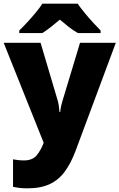

<svg xmlns="http://www.w3.org/2000/svg" viewBox="-21 -786 651 1046"><path d="M-1 -553H200L294 -236Q297 -226 299.5 -209Q302 -192 303 -176H307Q309 -196 312.5 -210.5Q316 -225 319 -235L415 -553H610L391 35Q366 102 332.5 148Q299 194 250 217Q201 240 128 240Q102 240 83 237.5Q64 235 50 232V82Q61 84 76.5 86Q92 88 109 88Q156 88 178.5 60.5Q201 33 215 -3L217 -8ZM402 -766Q418 -743 440.5 -715.5Q463 -688 486.5 -662.5Q510 -637 527 -620V-606H403Q377 -621 354 -639Q331 -657 305 -679Q279 -657 257.5 -640Q236 -623 210 -606H84V-620Q103 -638 126.5 -663.5Q150 -689 172.5 -716Q195 -743 210 -766Z"/></svg>

Font: Noto Kufi Arabic Black
Style: Regular
Weight: 900
Designer: Monotype Design Team, David Williams, Khaled Hosny
Foundry: Google LLC
Version: Version 2.109; ttfautohint (v1.8.4.7-5d5b)